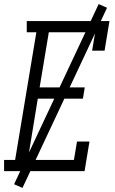

<svg xmlns="http://www.w3.org/2000/svg" viewBox="-42 -838 562 940"><path d="M-22 0V-55H32L136 -680H89V-735H494L470 -590H409L424 -680H197L152 -410H373L364 -355H143L94 -55H320L335 -145H396L372 0ZM68 82 27 64 441 -818 482 -800Z"/></svg>

Font: Iosevka Curly Slab LtObl
Style: Regular
Weight: 300
Italic angle: -9°
Monospace: yes
Designer: Belleve Invis
Foundry: Belleve Invis
Version: Version 11.0.0; ttfautohint (v1.8.3)